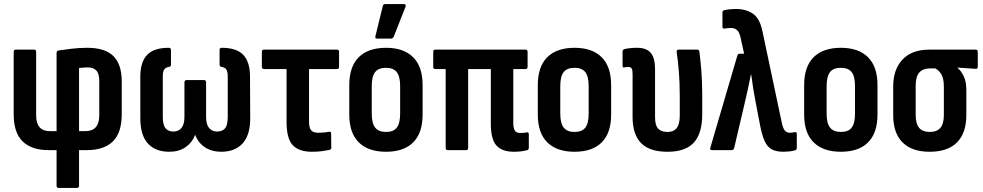

<svg xmlns="http://www.w3.org/2000/svg" viewBox="-20 -735 4814 940"><path d="M267 185Q257 185 257 174V0H218Q135 0 91 -42.5Q47 -85 47 -176V-481Q47 -492 57 -492H147Q157 -492 157 -481V-170Q157 -93 224 -93H257V-476Q257 -486 267 -488Q293 -492 330.5 -496.5Q368 -501 408 -501Q494 -501 535 -460.5Q576 -420 576 -336V-176Q576 -85 532.5 -42.5Q489 0 405 0H367V174Q367 185 356 185ZM367 -93H398Q466 -93 466 -170V-338Q466 -375 451.5 -390Q437 -405 410 -405Q398 -405 387 -404Q376 -403 367 -402Z M809 8Q741 8 704 -32.5Q667 -73 667 -156V-360Q667 -431 700 -466Q733 -501 806 -501Q817 -501 817 -490V-419Q817 -409 809 -408Q790 -405 783.5 -394Q777 -383 777 -360V-163Q777 -123 790.5 -107Q804 -91 829 -91Q854 -91 868.5 -108.5Q883 -126 883 -163V-331Q883 -343 893 -343H979Q989 -343 989 -331V-163Q989 -126 1003.5 -108.5Q1018 -91 1043 -91Q1069 -91 1082 -107Q1095 -123 1095 -163V-360Q1095 -383 1088.5 -394Q1082 -405 1063 -408Q1055 -409 1055 -419V-490Q1055 -501 1065 -501Q1139 -501 1171.5 -466Q1204 -431 1204 -360L1205 -156Q1205 -73 1167.5 -32.5Q1130 8 1063 8Q1017 8 984 -13.5Q951 -35 936 -74H935Q921 -37 888.5 -14.5Q856 8 809 8Z M1507 8Q1444 8 1413.5 -24Q1383 -56 1383 -138V-397H1273Q1262 -397 1262 -408V-481Q1262 -492 1272 -492H1630Q1640 -492 1640 -481V-408Q1640 -397 1630 -397H1493V-140Q1493 -109 1503.5 -97Q1514 -85 1539 -85Q1553 -85 1567.5 -86.5Q1582 -88 1592 -90Q1601 -92 1601 -81L1602 -13Q1602 -3 1593 -1Q1579 2 1557 5Q1535 8 1507 8Z M1870 8Q1783 8 1736.5 -38Q1690 -84 1690 -174V-318Q1690 -409 1736.5 -455Q1783 -501 1870 -501Q1956 -501 2002.5 -455Q2049 -409 2049 -318V-174Q2049 -84 2003 -38Q1957 8 1870 8ZM1870 -89Q1906 -89 1922.5 -110Q1939 -131 1939 -179V-313Q1939 -361 1922.5 -382Q1906 -403 1870 -403Q1833 -403 1816.5 -382Q1800 -361 1800 -313V-179Q1800 -131 1817 -110Q1834 -89 1870 -89ZM1826 -546Q1815 -546 1818 -558L1854 -705Q1855 -715 1867 -715H1957Q1970 -715 1965 -701L1907 -554Q1903 -546 1894 -546Z M2495 8Q2439 8 2411 -22Q2383 -52 2383 -130V-397H2272V-11Q2272 0 2262 0H2172Q2162 0 2162 -11V-397H2111Q2101 -397 2101 -408V-481Q2101 -492 2111 -492H2553Q2563 -492 2563 -481V-408Q2563 -397 2553 -397H2493V-133Q2493 -106 2501 -95Q2509 -84 2526 -84Q2534 -84 2542.5 -84.5Q2551 -85 2559 -87Q2569 -89 2569 -78V-12Q2569 -2 2561 0Q2534 8 2495 8Z M2793 8Q2706 8 2659.5 -38Q2613 -84 2613 -174V-318Q2613 -409 2659.5 -455Q2706 -501 2793 -501Q2879 -501 2925.5 -455Q2972 -409 2972 -318V-174Q2972 -84 2926 -38Q2880 8 2793 8ZM2793 -89Q2829 -89 2845.5 -110Q2862 -131 2862 -179V-313Q2862 -361 2845.5 -382Q2829 -403 2793 -403Q2756 -403 2739.5 -382Q2723 -361 2723 -313V-179Q2723 -131 2740 -110Q2757 -89 2793 -89Z M3248 8Q3160 8 3118.5 -34.5Q3077 -77 3077 -162V-372Q3077 -393 3072.5 -400Q3068 -407 3056 -407Q3051 -407 3045.5 -406.5Q3040 -406 3035 -405Q3028 -403 3028 -413V-482Q3028 -492 3038 -495Q3066 -501 3098 -501Q3146 -501 3166.5 -475.5Q3187 -450 3187 -398V-161Q3187 -122 3202 -105.5Q3217 -89 3248 -89Q3278 -89 3293 -108Q3308 -127 3308 -169V-265Q3308 -332 3303.5 -386Q3299 -440 3293 -480Q3291 -492 3303 -492H3393Q3402 -492 3404 -483Q3409 -444 3413.5 -390.5Q3418 -337 3418 -273V-175Q3418 -82 3377 -37Q3336 8 3248 8Z M3815 8Q3781 8 3759 -3.5Q3737 -15 3723.5 -44.5Q3710 -74 3700 -128L3681 -227Q3674 -262 3668.5 -295.5Q3663 -329 3658 -369H3656Q3648 -329 3640.5 -294Q3633 -259 3624 -222L3574 -9Q3570 0 3562 0H3466Q3453 0 3458 -13L3590 -463Q3593 -472 3601 -472H3623L3605 -554Q3599 -579 3587.5 -588.5Q3576 -598 3559 -598Q3542 -598 3527 -595Q3517 -594 3517 -603V-673Q3517 -683 3525 -685Q3538 -688 3553.5 -689.5Q3569 -691 3585 -691Q3632 -691 3666 -668Q3700 -645 3713 -581L3808 -132Q3814 -105 3823 -95Q3832 -85 3847 -85Q3856 -85 3871 -88Q3881 -90 3881 -79V-11Q3881 -1 3872 1Q3858 5 3842.5 6.5Q3827 8 3815 8Z M4097 8Q4010 8 3963.5 -38Q3917 -84 3917 -174V-318Q3917 -409 3963.5 -455Q4010 -501 4097 -501Q4183 -501 4229.5 -455Q4276 -409 4276 -318V-174Q4276 -84 4230 -38Q4184 8 4097 8ZM4097 -89Q4133 -89 4149.5 -110Q4166 -131 4166 -179V-313Q4166 -361 4149.5 -382Q4133 -403 4097 -403Q4060 -403 4043.5 -382Q4027 -361 4027 -313V-179Q4027 -131 4044 -110Q4061 -89 4097 -89Z M4532 8Q4444 8 4398.5 -38Q4353 -84 4353 -171V-311Q4353 -395 4398.5 -443.5Q4444 -492 4530 -492H4757Q4767 -492 4767 -481V-409Q4767 -397 4757 -398L4669 -404V-402Q4687 -386 4699 -360Q4711 -334 4711 -294V-171Q4711 -84 4665.5 -38Q4620 8 4532 8ZM4532 -89Q4567 -89 4584 -109Q4601 -129 4601 -173V-310Q4601 -351 4588.5 -371.5Q4576 -392 4559 -400H4532Q4499 -400 4481 -380.5Q4463 -361 4463 -314V-173Q4463 -129 4480 -109Q4497 -89 4532 -89Z"/></svg>

Font: Sofia Sans Condensed
Style: Bold
Weight: 700
Designer: Botio Nikoltchev, Ani Petrova
Foundry: lettersoup
Version: Version 4.101; ttfautohint (v1.8.4.7-5d5b)